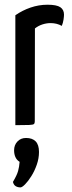

<svg xmlns="http://www.w3.org/2000/svg" viewBox="-20 -530 303 813"><path d="M45 0V-465.4Q74.2 -485.8 109.1 -497.9Q144.1 -510 181.2 -510Q220 -510 235.5 -499.4Q251 -488.8 251 -468.1Q251 -460.2 249 -446.8Q247 -433.4 241.7 -420.4Q231.4 -426.1 219.4 -429.2Q207.5 -432.2 194.2 -432.2Q177.4 -432.2 160 -426.7Q142.5 -421.1 127.9 -409.6L127.3 -16.5Q127.3 -8.2 123.8 -4.9Q120.4 -1.6 103.1 -0.8Q85.8 0 45 0ZM66.5 263.5Q55.4 263.5 46.8 258.5Q38.3 253.6 34.7 240.5Q51.7 211.8 56.6 194.1Q61.5 176.4 63.1 155.3Q50.6 147.4 45.2 135Q39.7 122.7 39.7 106.2Q39.7 84.1 53.8 69.2Q67.9 54.2 90.3 54.2Q116.8 54.2 131 68.6Q145.1 83.1 145.1 113.5Q145.1 140.6 135.7 167.5Q126.3 194.4 112.7 215.9Q99.2 237.4 86.3 250.5Q73.4 263.5 66.5 263.5Z"/></svg>

Font: Yanone Kaffeesatz ExtraLight
Style: Regular
Weight: 200
Designer: Yanone (Cyrillic: Daniel Pouzeot, Huerta Tipografica, and Cyreal)
Foundry: Yanone
Version: Version 2.003